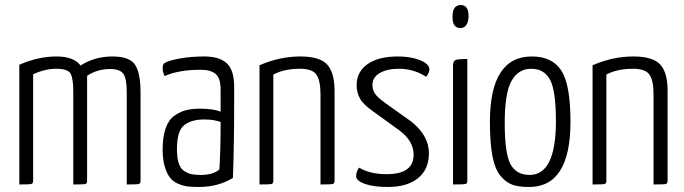

<svg xmlns="http://www.w3.org/2000/svg" viewBox="-20 -735 2727 765"><path d="M428 -510Q497 -510 518.5 -476.5Q540 -443 540 -365V-14Q540 -4 533 -2Q526 0 485 0V-368Q485 -420 472 -440Q459 -460 419 -460Q368 -460 327 -433V-14Q327 -4 320 -2Q313 0 273 0H272V-370Q272 -423 261 -442Q250 -461 204 -461Q159 -461 112 -439V-14Q112 -4 104.5 -2Q97 0 57 0V-477Q132 -510 205 -510Q274 -510 301 -474Q357 -510 428 -510Z M628 -464Q628 -479 636 -484Q652 -494 697 -502Q742 -510 793 -510Q855 -510 884 -482.5Q913 -455 913 -389V-329Q913 -156 908 -26Q849 10 772 10Q747 10 729 8Q711 6 690.5 -2.5Q670 -11 657.5 -27Q645 -43 636.5 -71Q628 -99 628 -139Q628 -190 640 -224Q652 -258 675 -274Q698 -290 721.5 -296Q745 -302 777 -302Q830 -302 859 -290V-378Q859 -424 839 -440.5Q819 -457 780 -457Q692 -457 636 -432Q628 -448 628 -464ZM859 -249Q832 -259 794 -259Q742 -259 713.5 -236Q685 -213 685 -141Q685 -107 692 -85Q699 -63 714 -53.5Q729 -44 743 -41Q757 -38 780 -38Q830 -38 854 -60Q859 -130 859 -249Z M1014 -475Q1095 -510 1176 -510Q1254 -510 1283.5 -478Q1313 -446 1313 -373V-14Q1313 -4 1306 -2Q1299 0 1257 0V-358Q1257 -415 1240.5 -438Q1224 -461 1175 -461Q1112 -461 1069 -438V-14Q1069 -4 1062 -2Q1055 0 1014 0Z M1564 -510Q1607 -510 1638 -500.5Q1669 -491 1680 -480Q1691 -469 1691 -460Q1691 -445 1678 -429Q1629 -461 1569 -461Q1522 -461 1493 -444Q1464 -427 1464 -396Q1464 -377 1474 -362Q1484 -347 1513 -326L1621 -249Q1689 -193 1689 -125Q1689 -60 1645.5 -25Q1602 10 1525 10Q1468 10 1433.5 -2.5Q1399 -15 1399 -33Q1399 -52 1411 -67Q1454 -41 1520 -41Q1628 -41 1628 -118Q1628 -173 1572 -215L1467 -291Q1428 -318 1414.5 -342Q1401 -366 1401 -396Q1401 -449 1444.5 -479.5Q1488 -510 1564 -510Z M1783 -669Q1783 -715 1816 -715Q1847 -715 1847 -670Q1845 -623 1813 -623Q1782 -625 1783 -669ZM1842 -14Q1842 -4 1834.5 -2Q1827 0 1785 0V-473Q1785 -492 1795.5 -496Q1806 -500 1842 -500Z M1932 -249Q1932 -510 2099 -510Q2180 -510 2216.5 -454Q2253 -398 2253 -250Q2253 10 2088 10Q2047 10 2021.5 1Q1996 -8 1974 -34.5Q1952 -61 1942 -113.5Q1932 -166 1932 -249ZM1991 -245Q1991 -122 2014.5 -80Q2038 -38 2090 -38Q2195 -38 2195 -252Q2195 -374 2171.5 -417.5Q2148 -461 2097 -461Q2045 -461 2018 -412.5Q1991 -364 1991 -245Z M2341 -475Q2422 -510 2503 -510Q2581 -510 2610.5 -478Q2640 -446 2640 -373V-14Q2640 -4 2633 -2Q2626 0 2584 0V-358Q2584 -415 2567.5 -438Q2551 -461 2502 -461Q2439 -461 2396 -438V-14Q2396 -4 2389 -2Q2382 0 2341 0Z"/></svg>

Font: Yanone Kaffeesatz Light
Style: Regular
Weight: 300
Designer: Yanone (Cyrillic: Daniel Pouzeot)
Foundry: Yanone
Version: Version 1.003;PS 001.003;hotconv 1.0.88;makeotf.lib2.5.64775